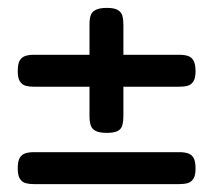

<svg xmlns="http://www.w3.org/2000/svg" viewBox="-20 -457 541 487"><path d="M66 -237Q54 -237 45 -239.5Q36 -242 30.5 -250.5Q25 -259 25 -276Q25 -295 30 -303.5Q35 -312 44 -315Q53 -318 65 -318H436Q448 -318 457 -315Q466 -312 471 -303Q476 -294 476 -276Q476 -259 470.5 -250.5Q465 -242 456 -239.5Q447 -237 434 -237ZM251 -120Q232 -120 222.5 -125Q213 -130 210 -139.5Q207 -149 207 -162V-395Q207 -409 210 -418Q213 -427 223 -432Q233 -437 251 -437Q270 -437 279 -431.5Q288 -426 290.5 -416.5Q293 -407 293 -394V-163Q293 -150 290.5 -140Q288 -130 279 -125Q270 -120 251 -120ZM66 10Q54 10 45 7.5Q36 5 30.5 -3.5Q25 -12 25 -30Q25 -48 30 -56.5Q35 -65 44 -68Q53 -71 65 -71H436Q448 -71 457 -68Q466 -65 471 -56.5Q476 -48 476 -29Q476 -12 470.5 -3.5Q465 5 456 7.5Q447 10 434 10Z"/></svg>

Font: Fredoka Light
Style: Regular
Weight: 400
Version: Version 2.001